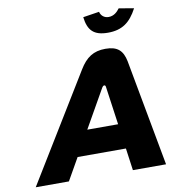

<svg xmlns="http://www.w3.org/2000/svg" viewBox="-94 -967 950 1049"><g transform="rotate(-10 381.0 -442.0)"><path d="M380 -590 19 0H203L273 -123H541L558 0H742L633 -591C621 -651 592 -679 525 -679C458 -679 417 -651 380 -590ZM351 -261 472 -474C475 -479 479 -483 484 -483C488 -483 491 -481 492 -474L522 -261ZM436 -870 526 -884C531 -863 548 -847 573 -847C602 -847 621 -865 635 -884L718 -870C679 -796 633 -763 555 -763C476 -763 445 -796 436 -870Z"/></g></svg>

Font: LT Wave Text Black Italic
Style: Regular
Weight: 900
Designer: Daniel Lyons
Version: Version 2.5 (Glyphs App)